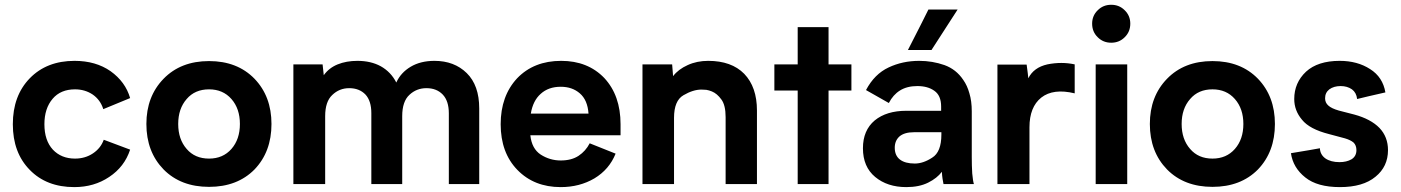

<svg xmlns="http://www.w3.org/2000/svg" viewBox="-20 -763 5808 796"><path d="M33.2 -248Q33.2 -129.9 103.5 -58.6Q172.9 12.7 288.1 12.7Q370.1 12.7 432.6 -29.3Q496.1 -71.3 519.5 -142.6Q483.4 -156.2 410.2 -183.6Q397.5 -148.4 365.2 -127Q333 -105.5 291 -105.5Q234.4 -105.5 199.2 -142.6Q164.1 -180.7 164.1 -248Q164.1 -313.5 198.2 -353.5Q231.4 -392.6 291 -392.6Q332 -392.6 364.3 -371.1Q396.5 -348.6 408.2 -310.5Q445.3 -326.2 519.5 -356.4Q500 -423.8 438.5 -467.8Q377 -510.7 289.1 -510.7Q173.8 -510.7 103.5 -438.5Q33.2 -366.2 33.2 -248Z M586.9 -249Q586.9 -133.8 658.2 -60.5Q729.5 11.7 846.7 11.7Q963.9 11.7 1035.2 -60.5Q1105.5 -133.8 1105.5 -249Q1105.5 -363.3 1035.2 -436.5Q963.9 -509.8 846.7 -509.8Q729.5 -509.8 658.2 -436.5Q586.9 -363.3 586.9 -249ZM718.8 -249Q718.8 -312.5 753.9 -352.5Q788.1 -392.6 846.7 -392.6Q904.3 -392.6 939.5 -352.5Q974.6 -312.5 974.6 -249Q974.6 -185.5 939.5 -145.5Q904.3 -105.5 846.7 -105.5Q788.1 -105.5 753.9 -145.5Q718.8 -185.5 718.8 -249Z M1781.2 -510.7Q1723.6 -510.7 1682.6 -486.3Q1641.6 -461.9 1623 -420.9Q1600.6 -464.8 1558.6 -488.3Q1517.6 -510.7 1461.9 -510.7Q1416 -510.7 1379.9 -496.1Q1343.8 -481.4 1322.3 -451.2Q1321.3 -465.8 1317.4 -496.1Q1287.1 -496.1 1196.3 -496.1Q1196.3 -464.8 1196.3 -371.1Q1196.3 -278.3 1196.3 0Q1229.5 0 1328.1 0Q1328.1 -70.3 1328.1 -281.2Q1328.1 -341.8 1357.4 -369.1Q1386.7 -397.5 1427.7 -397.5Q1469.7 -397.5 1495.1 -371.1Q1519.5 -344.7 1519.5 -293.9Q1519.5 -196.3 1519.5 0Q1551.8 0 1647.5 0Q1647.5 -70.3 1647.5 -281.2Q1647.5 -342.8 1677.7 -370.1Q1707 -397.5 1748 -397.5Q1790 -397.5 1815.4 -371.1Q1840.8 -344.7 1840.8 -293Q1840.8 -195.3 1840.8 0Q1872.1 0 1966.8 0Q1966.8 -78.1 1966.8 -313.5Q1966.8 -409.2 1915 -460Q1863.3 -510.7 1781.2 -510.7Z M2552.7 -248Q2552.7 -367.2 2485.4 -439.5Q2417 -510.7 2306.6 -510.7Q2193.4 -510.7 2124 -438.5Q2055.7 -365.2 2055.7 -248Q2055.7 -129.9 2125 -58.6Q2194.3 12.7 2304.7 12.7Q2382.8 12.7 2444.3 -23.4Q2505.9 -60.5 2532.2 -126Q2496.1 -140.6 2424.8 -168.9Q2408.2 -136.7 2378.9 -117.2Q2349.6 -97.7 2304.7 -97.7Q2259.8 -97.7 2221.7 -122.1Q2184.6 -146.5 2178.7 -202.1Q2302.7 -202.1 2552.7 -202.1Q2552.7 -213.9 2552.7 -248ZM2304.7 -403.3Q2352.5 -403.3 2383.8 -376Q2416 -348.6 2419.9 -292Q2339.8 -292 2180.7 -292Q2189.5 -345.7 2221.7 -374Q2253.9 -403.3 2304.7 -403.3Z M2916 -510.7Q2869.1 -510.7 2831.1 -493.2Q2792 -475.6 2770.5 -447.3Q2769.5 -462.9 2766.6 -496.1Q2736.3 -496.1 2643.6 -496.1Q2643.6 -464.8 2643.6 -371.1Q2643.6 -278.3 2643.6 0Q2676.8 0 2774.4 0Q2774.4 -68.4 2774.4 -274.4Q2774.4 -345.7 2813.5 -368.2Q2853.5 -391.6 2887.7 -391.6Q2896.5 -391.6 2908.2 -390.6Q2919.9 -388.7 2931.6 -383.8Q2953.1 -375 2970.7 -350.6Q2988.3 -327.1 2988.3 -277.3Q2988.3 -184.6 2988.3 0Q3020.5 0 3118.2 0Q3118.2 -76.2 3118.2 -304.7Q3118.2 -402.3 3065.4 -457Q3012.7 -510.7 2916 -510.7Z M3509.8 -496.1Q3486.3 -496.1 3415 -496.1Q3415 -534.2 3415 -650.4Q3382.8 -650.4 3287.1 -650.4Q3287.1 -611.3 3287.1 -496.1Q3262.7 -496.1 3190.4 -496.1Q3190.4 -492.2 3190.4 -482.4Q3190.4 -459 3190.4 -387.7Q3214.8 -387.7 3287.1 -387.7Q3287.1 -291 3287.1 0Q3318.4 0 3415 0Q3415 -96.7 3415 -387.7Q3438.5 -387.7 3509.8 -387.7Q3509.8 -415 3509.8 -496.1Z M3950.2 -723.6Q3919.9 -723.6 3829.1 -723.6Q3808.6 -681.6 3744.1 -555.7Q3768.6 -555.7 3841.8 -555.7Q3868.2 -597.7 3950.2 -723.6ZM4017.6 0Q4013.7 -11.7 4010.7 -43.9Q4008.8 -75.2 4008.8 -112.3Q4008.8 -175.8 4008.8 -301.8Q4008.8 -343.8 3999 -376Q3990.2 -408.2 3973.6 -431.6Q3944.3 -475.6 3895.5 -493.2Q3845.7 -510.7 3791 -510.7Q3721.7 -510.7 3664.1 -483.4Q3605.5 -456.1 3570.3 -389.6Q3601.6 -372.1 3665 -335.9Q3682.6 -370.1 3710.9 -387.7Q3740.2 -406.2 3783.2 -406.2Q3826.2 -406.2 3853.5 -386.7Q3881.8 -367.2 3881.8 -321.3Q3881.8 -315.4 3881.8 -303.7Q3845.7 -303.7 3737.3 -303.7Q3655.3 -303.7 3606.4 -263.7Q3557.6 -222.7 3557.6 -148.4Q3557.6 -71.3 3608.4 -29.3Q3659.2 12.7 3737.3 12.7Q3791 12.7 3828.1 -5.9Q3865.2 -24.4 3884.8 -50.8Q3885.7 -34.2 3887.7 -21.5Q3889.6 -7.8 3891.6 0Q3933.6 0 4017.6 0ZM3882.8 -205.1Q3882.8 -132.8 3844.7 -109.4Q3807.6 -85 3772.5 -85Q3732.4 -85 3710.9 -101.6Q3689.5 -118.2 3689.5 -150.4Q3689.5 -179.7 3709 -197.3Q3729.5 -214.8 3768.6 -214.8Q3806.6 -214.8 3882.8 -214.8Q3882.8 -212.9 3882.8 -205.1Z M4243.2 -438.5Q4242.2 -452.1 4236.3 -495.1Q4206.1 -495.1 4115.2 -495.1Q4115.2 -463.9 4115.2 -371.1Q4115.2 -278.3 4115.2 0Q4148.4 0 4248 0Q4248 -58.6 4248 -235.4Q4248 -319.3 4296.9 -358.4Q4346.7 -397.5 4435.5 -376Q4435.5 -416 4435.5 -496.1Q4408.2 -502 4379.9 -502Q4351.6 -502 4322.3 -496.1Q4265.6 -483.4 4243.2 -438.5Z M4586.9 -585.9Q4620.1 -585.9 4642.6 -608.4Q4666 -630.9 4666 -665Q4666 -698.2 4642.6 -720.7Q4620.1 -743.2 4586.9 -743.2Q4553.7 -743.2 4531.2 -720.7Q4507.8 -698.2 4507.8 -665Q4507.8 -630.9 4531.2 -608.4Q4553.7 -585.9 4586.9 -585.9ZM4522.5 -496.1Q4522.5 -464.8 4522.5 -372.1Q4522.5 -279.3 4522.5 0Q4554.7 0 4653.3 0Q4653.3 -124 4653.3 -496.1Q4620.1 -496.1 4522.5 -496.1Z M4747.1 -249Q4747.1 -133.8 4818.4 -60.5Q4889.6 11.7 5006.8 11.7Q5124 11.7 5195.3 -60.5Q5265.6 -133.8 5265.6 -249Q5265.6 -363.3 5195.3 -436.5Q5124 -509.8 5006.8 -509.8Q4889.6 -509.8 4818.4 -436.5Q4747.1 -363.3 4747.1 -249ZM4878.9 -249Q4878.9 -312.5 4914.1 -352.5Q4948.2 -392.6 5006.8 -392.6Q5064.5 -392.6 5099.6 -352.5Q5134.8 -312.5 5134.8 -249Q5134.8 -185.5 5099.6 -145.5Q5064.5 -105.5 5006.8 -105.5Q4948.2 -105.5 4914.1 -145.5Q4878.9 -185.5 4878.9 -249Z M5452.1 -148.4Q5421.9 -142.6 5332 -127.9Q5340.8 -67.4 5391.6 -27.3Q5441.4 12.7 5535.2 12.7Q5630.9 12.7 5682.6 -30.3Q5734.4 -72.3 5734.4 -140.6Q5734.4 -195.3 5699.2 -232.4Q5663.1 -269.5 5594.7 -288.1Q5573.2 -293.9 5530.3 -304.7Q5500 -313.5 5487.3 -325.2Q5473.6 -336.9 5473.6 -355.5Q5473.6 -378.9 5491.2 -392.6Q5509.8 -406.2 5538.1 -406.2Q5565.4 -406.2 5585 -392.6Q5603.5 -378.9 5606.4 -352.5Q5645.5 -362.3 5723.6 -379.9Q5712.9 -443.4 5660.2 -476.6Q5607.4 -510.7 5534.2 -510.7Q5443.4 -510.7 5394.5 -465.8Q5345.7 -419.9 5345.7 -352.5Q5345.7 -304.7 5377.9 -266.6Q5409.2 -227.5 5490.2 -207Q5511.7 -201.2 5555.7 -189.5Q5579.1 -182.6 5591.8 -171.9Q5603.5 -160.2 5603.5 -140.6Q5603.5 -115.2 5583 -102.5Q5562.5 -90.8 5533.2 -90.8Q5497.1 -90.8 5474.6 -106.4Q5453.1 -122.1 5452.1 -148.4Z"/></svg>

Font: BM-Biotif
Style: Bold
Weight: 400
Designer: Deni Anggara
Version: Version 1.000;PS 001.000;hotconv 1.0.88;makeotf.lib2.5.64776